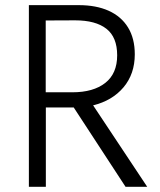

<svg xmlns="http://www.w3.org/2000/svg" viewBox="-20 -720 617 740"><path d="M463.9 0 264.2 -305.7H156.7V0H91.3V-700.2H283.7Q350.6 -700.2 398.9 -678.5Q447.3 -656.7 473.4 -614.3Q499.5 -571.8 499.5 -510.7Q499.5 -435.1 456.1 -383.5Q412.6 -332 338.9 -314L547.4 0ZM258.8 -364.3Q339.8 -364.3 385.7 -400.4Q431.6 -436.5 431.6 -506.8Q431.6 -576.7 390.1 -609.1Q348.6 -641.6 269.5 -641.6L156.2 -641.1V-364.3Z"/></svg>

Font: Selawik Semilight
Style: Regular
Weight: 300
Designer: Aaron Bell
Foundry: Microsoft Corporation
Version: Version 1.01